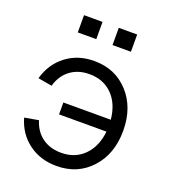

<svg xmlns="http://www.w3.org/2000/svg" viewBox="-130 -787 785 890"><g transform="rotate(20 263.0 -342.5)"><path d="M180.2 -221.2V-279.8H414.1Q406.7 -356.4 362.8 -400.6Q318.8 -444.8 250 -444.8Q194.3 -444.8 155.8 -415.8Q117.2 -386.7 102.1 -334L33.2 -346.2Q54.2 -421.4 112.1 -465.6Q169.9 -509.8 250 -509.8Q354 -509.8 419.9 -437.5Q485.8 -365.2 485.8 -251Q485.8 -136.7 419.9 -64.5Q354 7.8 250 7.8Q169.9 7.8 112.1 -35.2Q54.2 -78.1 33.2 -151.9L102.1 -164.1Q117.7 -112.8 156 -85Q194.3 -57.1 250 -57.1Q317.9 -57.1 361.8 -101.1Q405.8 -145 414.1 -221.2ZM223.1 -607.9H131.8V-692.9H223.1ZM394 -607.9H303.2V-692.9H394Z"/></g></svg>

Font: LT Superior
Style: Regular
Weight: 400
Designer: Daniel Lyons
Foundry: LyonsType
Version: Version 1.000